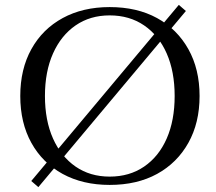

<svg xmlns="http://www.w3.org/2000/svg" viewBox="-20 -743 884 786"><path d="M429 -714Q541 -714 623 -669Q705 -624 751 -542Q797 -460 797 -350Q797 -240 751 -158Q705 -76 623 -31Q541 14 429 14Q319 14 236.5 -31Q154 -76 108.5 -158Q63 -240 63 -350Q63 -460 108.5 -542Q154 -624 236.5 -669Q319 -714 429 -714ZM429 -20Q510 -20 570 -61Q630 -102 662.5 -176Q695 -250 695 -350Q695 -450 662.5 -524Q630 -598 570 -639Q510 -680 429 -680Q349 -680 289.5 -639Q230 -598 197 -524Q164 -450 164 -350Q164 -250 197 -176Q230 -102 289.5 -61Q349 -20 429 -20ZM712 -723 741 -698 137 23 108 -2Z"/></svg>

Font: Cinzel Medium
Style: Regular
Weight: 500
Designer: Natanael Gama
Version: Version 2.000